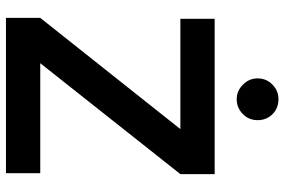

<svg xmlns="http://www.w3.org/2000/svg" viewBox="-175 -779 954 644"><g transform="rotate(90 302.0 -457.0)"><path d="M383 -844Q383 -874 363 -894Q343 -914 313 -914Q284 -914 264 -894Q243 -874 243 -844Q243 -815 264 -795Q284 -774 313 -774Q342 -774 363 -795Q383 -815 383 -844ZM40 0H561V-115H192L564 -585V-700H43V-585H413L40 -115Z"/></g></svg>

Font: Unageo
Style: SemiBold
Weight: 600
Designer: Richard Sepsi
Foundry: Richard Sepsi
Version: Version 2.000